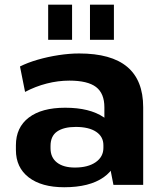

<svg xmlns="http://www.w3.org/2000/svg" viewBox="-20 -774 682 804"><path d="M417.1 -194.1V-324.7Q417.1 -383 382.1 -409.7Q347.1 -436.4 270.6 -436.4Q223.1 -436.4 175.6 -424.2Q128.1 -412 85 -389.1L63.7 -495.7Q95.4 -511.6 137.6 -523.9Q179.8 -536.1 225.3 -543.1Q270.8 -550.1 311.4 -550.1Q446 -550.1 512.8 -494Q579.6 -437.9 579.6 -324.7V0H455ZM248.8 10.1Q154 10.1 100.3 -31.2Q46.6 -72.5 46.6 -146.1V-165.7Q46.6 -240.3 100.5 -281.6Q154.5 -322.9 252.8 -322.9Q355.6 -322.9 414.5 -282.9Q473.4 -242.8 473.4 -169.2V-148.1Q473.4 -73.5 414 -31.7Q354.6 10.1 248.8 10.1ZM293.6 -72.4Q348.6 -72.4 380.8 -94.9Q413 -117.4 413 -155V-165.8Q413 -201.9 382.5 -222.2Q352.1 -242.5 297.1 -242.5Q247.1 -242.5 219.3 -223.4Q191.6 -204.3 191.6 -162.9V-153Q191.6 -114.5 218.6 -93.4Q245.6 -72.4 293.6 -72.4ZM281.8 -754.4V-607.4H181.7V-754.4ZM457 -754.4V-607.4H356.8V-754.4Z"/></svg>

Font: Pathway Extreme 8pt Thin
Style: Regular
Weight: 100
Designer: Eduardo Rodriguez Tunni
Foundry: Eduardo Rodriguez Tunni
Version: Version 1.000